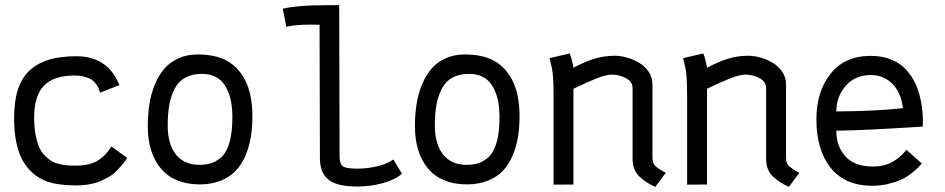

<svg xmlns="http://www.w3.org/2000/svg" viewBox="-20 -715 3663 744"><path d="M112.3 -257.3Q112.3 -220.2 118.4 -190.4Q124.5 -160.6 133.3 -141.6Q142.1 -122.6 156.5 -109.1Q170.9 -95.7 183.3 -88.9Q195.8 -82 213.4 -78.4Q231 -74.7 241.5 -74Q252 -73.2 267.1 -73.2H273.4Q326.7 -73.2 358.4 -92.5Q390.1 -111.8 411.6 -147.5L473.1 -103Q472.2 -102.1 464.6 -91.1Q457 -80.1 450.4 -72.8Q443.8 -65.4 431.6 -52.7Q419.4 -40 405 -31.5Q390.6 -22.9 371.8 -14.4Q353 -5.9 328.1 -1.2Q303.2 3.4 275.4 3.4Q227.1 3.4 188.2 -4.4Q149.4 -12.2 117.7 -35.6Q72.3 -70.8 53.5 -125.2Q34.7 -179.7 34.7 -257.3Q34.7 -323.7 50.3 -370.4Q65.9 -417 97.7 -444.6Q129.4 -472.2 172.6 -484.6Q215.8 -497.1 275.4 -497.1Q342.8 -497.1 387.2 -462.9Q420.9 -437 442.9 -385.3L367.7 -356Q365.2 -364.7 363 -370.8Q360.8 -377 353.5 -387.7Q346.2 -398.4 336.7 -405Q327.1 -411.6 309.6 -417Q292 -422.4 270 -422.4Q188.5 -422.4 150.4 -383.3Q112.3 -344.2 112.3 -257.3Z M836.9 -105Q880.4 -146 880.4 -258.8Q880.4 -258.8 880.4 -267.6Q879.4 -340.8 851.1 -384.8Q822.8 -428.7 761.7 -428.7Q724.6 -428.7 698.5 -414.6Q672.4 -400.4 657.7 -373Q643.1 -345.7 636.5 -310.8Q629.9 -275.9 629.9 -229Q629.9 -156.7 661.6 -116.5Q693.4 -76.2 753.9 -76.2Q781.7 -76.7 800 -83Q818.4 -89.4 836.9 -105ZM752.9 -0.5Q655.3 -1 604 -61.3Q552.7 -121.6 552.7 -226.6Q552.7 -271 558.8 -310.3Q564.9 -349.6 579.3 -385.5Q593.8 -421.4 615.5 -447.3Q637.2 -473.1 670.4 -488.5Q703.6 -503.9 745.1 -503.9Q815.4 -503.9 859.1 -479.7Q902.8 -455.6 929.2 -405.8Q958 -350.1 958 -265.1Q958 -221.2 951.9 -183.8Q945.8 -146.5 931.2 -112.1Q916.5 -77.6 893.8 -53.5Q871.1 -29.3 835.4 -14.9Q799.8 -0.5 753.9 -0.5Z M1237.8 -694.8H1294.4Q1294.4 -694.8 1295.9 -103.5Q1297.4 -75.7 1312 -68.6Q1326.7 -61.5 1364.7 -61.5Q1402.8 -61.5 1441.9 -70.6Q1481 -79.6 1504.4 -97.2L1537.6 -41.5Q1507.8 -17.1 1460.9 -4.6Q1414.1 7.8 1365.2 7.8Q1299.3 7.8 1265.1 -10.7Q1219.7 -35.6 1219.7 -101.6L1218.3 -619.1Q1214.8 -619.1 1202.6 -619.4Q1190.4 -619.6 1182.1 -619.6Q1125.5 -619.6 1089.4 -611.3L1075.7 -681.2Q1134.8 -694.8 1237.8 -694.8Z M1872.1 -105Q1915.5 -146 1915.5 -258.8Q1915.5 -258.8 1915.5 -267.6Q1914.6 -340.8 1886.2 -384.8Q1857.9 -428.7 1796.9 -428.7Q1759.8 -428.7 1733.6 -414.6Q1707.5 -400.4 1692.9 -373Q1678.2 -345.7 1671.6 -310.8Q1665 -275.9 1665 -229Q1665 -156.7 1696.8 -116.5Q1728.5 -76.2 1789.1 -76.2Q1816.9 -76.7 1835.2 -83Q1853.5 -89.4 1872.1 -105ZM1788.1 -0.5Q1690.4 -1 1639.2 -61.3Q1587.9 -121.6 1587.9 -226.6Q1587.9 -271 1594 -310.3Q1600.1 -349.6 1614.5 -385.5Q1628.9 -421.4 1650.6 -447.3Q1672.4 -473.1 1705.6 -488.5Q1738.8 -503.9 1780.3 -503.9Q1850.6 -503.9 1894.3 -479.7Q1938 -455.6 1964.4 -405.8Q1993.2 -350.1 1993.2 -265.1Q1993.2 -221.2 1987.1 -183.8Q1981 -146.5 1966.3 -112.1Q1951.7 -77.6 1929 -53.5Q1906.2 -29.3 1870.6 -14.9Q1835 -0.5 1789.1 -0.5Z M2202.1 -452.6Q2249.5 -477.5 2286.1 -488.3Q2322.8 -499 2362.3 -499Q2385.3 -499 2410.2 -491.7Q2435.1 -484.4 2457.3 -471.2Q2479.5 -458 2493.9 -436.3Q2508.3 -414.6 2508.3 -388.7V-103Q2508.3 -92.3 2511.5 -84Q2514.6 -75.7 2522.9 -68.8Q2531.2 -62 2536.4 -58.6Q2541.5 -55.2 2554.7 -48.3Q2556.2 -47.4 2556.6 -47.1Q2557.1 -46.9 2558.1 -46.4Q2559.1 -45.9 2560.1 -45.4L2519 9.3Q2499 -0.5 2486.6 -8.3Q2474.1 -16.1 2459.7 -29.1Q2445.3 -42 2438.2 -59.6Q2431.2 -77.1 2431.2 -99.6V-373.5Q2431.2 -398.4 2405.5 -412.1Q2379.9 -425.8 2351.6 -425.8Q2329.6 -425.8 2295.9 -412.8Q2262.2 -399.9 2202.1 -371.1V0L2125 0.5V-344.2Q2125 -386.7 2123.3 -411.9Q2121.6 -437 2119.1 -449.2Q2116.7 -461.4 2109.4 -489.7L2187.5 -507.8Q2196.8 -485.4 2202.1 -452.6Z M2719.7 -452.6Q2767.1 -477.5 2803.7 -488.3Q2840.3 -499 2879.9 -499Q2902.8 -499 2927.7 -491.7Q2952.6 -484.4 2974.9 -471.2Q2997.1 -458 3011.5 -436.3Q3025.9 -414.6 3025.9 -388.7V-103Q3025.9 -92.3 3029.1 -84Q3032.2 -75.7 3040.5 -68.8Q3048.8 -62 3054 -58.6Q3059.1 -55.2 3072.3 -48.3Q3073.7 -47.4 3074.2 -47.1Q3074.7 -46.9 3075.7 -46.4Q3076.7 -45.9 3077.6 -45.4L3036.6 9.3Q3016.6 -0.5 3004.2 -8.3Q2991.7 -16.1 2977.3 -29.1Q2962.9 -42 2955.8 -59.6Q2948.7 -77.1 2948.7 -99.6V-373.5Q2948.7 -398.4 2923.1 -412.1Q2897.5 -425.8 2869.1 -425.8Q2847.2 -425.8 2813.5 -412.8Q2779.8 -399.9 2719.7 -371.1V0L2642.6 0.5V-344.2Q2642.6 -386.7 2640.9 -411.9Q2639.2 -437 2636.7 -449.2Q2634.3 -461.4 2627 -489.7L2705.1 -507.8Q2714.4 -485.4 2719.7 -452.6Z M3220.7 -283.2Q3376.5 -284.2 3478.5 -295.9Q3472.7 -354.5 3438.7 -389.4Q3404.8 -424.3 3354.5 -424.3Q3294.4 -424.3 3257.8 -383.1Q3221.2 -341.8 3220.7 -283.2ZM3354 -498.5Q3392.1 -498.5 3423.1 -487.8Q3454.1 -477.1 3474.6 -460.4Q3495.1 -443.8 3510.7 -420.2Q3526.4 -396.5 3534.7 -373.8Q3543 -351.1 3548.1 -325.2Q3553.2 -299.3 3554.7 -281.2Q3556.2 -263.2 3556.2 -245.6Q3556.2 -228.5 3555.7 -224.6Q3337.4 -210 3220.7 -208.5Q3220.7 -147.9 3256.1 -108.9Q3291.5 -69.8 3362.3 -69.8Q3409.2 -69.8 3441.4 -89.4Q3473.6 -108.9 3492.2 -134.8L3552.2 -81.5Q3541.5 -69.8 3535.4 -63.5Q3529.3 -57.1 3510 -42.2Q3490.7 -27.3 3472.2 -18.8Q3453.6 -10.3 3423.3 -2.7Q3393.1 4.9 3360.4 4.9Q3254.4 4.9 3199 -64.5Q3143.6 -133.8 3143.6 -252Q3143.6 -360.8 3198.7 -429.7Q3253.9 -498.5 3354 -498.5Z"/></svg>

Font: Fantasque Sans Mono
Style: Regular
Weight: 400
Monospace: yes
Designer: Jany Belluz
Version: Version 1.8.0 ; ttfautohint (v1.8.2)